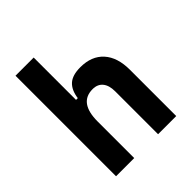

<svg xmlns="http://www.w3.org/2000/svg" viewBox="-201 -860 989 989"><g transform="rotate(-45 293.0 -366.0)"><path d="M379.9 0V-312.5Q379.9 -355.9 360.6 -379.4Q341.3 -402.8 305.5 -402.8Q206.1 -402.8 206.1 -266.6L175.8 -423.8H218.8Q226.1 -476.1 254.4 -501.7Q282.7 -527.3 340.3 -527.3Q422.4 -527.3 467.3 -477.5Q512.2 -427.7 512.2 -336.9V0ZM73.7 0V-732.4H206.1V0Z"/></g></svg>

Font: Cascadia Mono
Style: Regular
Weight: 400
Monospace: yes
Designer: Aaron Bell
Foundry: Saja Typeworks
Version: Version 2102.003